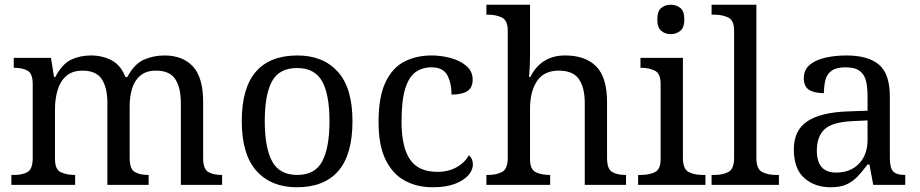

<svg xmlns="http://www.w3.org/2000/svg" viewBox="-20 -780 3882 810"><path d="M28 0V-42H41Q75 -42 96.5 -54.5Q118 -67 118 -114V-426Q118 -470 96 -482Q74 -494 41 -494H38V-536H195L208 -455H213Q243 -511 280.5 -528.5Q318 -546 364 -546Q412 -546 451 -525.5Q490 -505 509 -455H517Q547 -511 587.5 -528.5Q628 -546 674 -546Q751 -546 794 -499.5Q837 -453 837 -350V-114Q837 -67 858.5 -54.5Q880 -42 914 -42H917V0H743V-345Q743 -410 719.5 -446Q696 -482 638 -482Q597 -482 572.5 -461.5Q548 -441 537.5 -407Q527 -373 527 -333V-114Q527 -67 548.5 -54.5Q570 -42 604 -42H607V0H433V-345Q433 -410 409.5 -446Q386 -482 328 -482Q285 -482 259.5 -459.5Q234 -437 223 -400Q212 -363 212 -320V-109Q212 -65 236.5 -53.5Q261 -42 294 -42H297V0Z M1232 10Q1124 10 1062 -59Q1000 -128 1000 -269Q1000 -409 1059.5 -477.5Q1119 -546 1235 -546Q1343 -546 1405 -477.5Q1467 -409 1467 -269Q1467 -128 1407.5 -59Q1348 10 1232 10ZM1234 -42Q1309 -42 1339.5 -99.5Q1370 -157 1370 -269Q1370 -381 1339 -437Q1308 -493 1233 -493Q1158 -493 1127.5 -437Q1097 -381 1097 -269Q1097 -157 1128 -99.5Q1159 -42 1234 -42Z M1805 10Q1739 10 1687.5 -18Q1636 -46 1606.5 -106.5Q1577 -167 1577 -265Q1577 -372 1606.5 -433.5Q1636 -495 1686.5 -520.5Q1737 -546 1800 -546Q1842 -546 1882 -535Q1922 -524 1948 -501.5Q1974 -479 1974 -444Q1974 -410 1951.5 -395.5Q1929 -381 1885 -381Q1885 -428 1867.5 -462Q1850 -496 1800 -496Q1762 -496 1733.5 -476Q1705 -456 1689.5 -406Q1674 -356 1674 -266Q1674 -160 1709.5 -107.5Q1745 -55 1825 -55Q1872 -55 1906.5 -74.5Q1941 -94 1958 -125Q1975 -111 1975 -86Q1975 -63 1956 -41Q1937 -19 1899.5 -4.5Q1862 10 1805 10Z M2032 0V-42H2040Q2074 -42 2098 -54.5Q2122 -67 2122 -114V-650Q2122 -694 2097.5 -706Q2073 -718 2040 -718H2032V-760H2216V-540Q2216 -522 2215 -502.5Q2214 -483 2213 -469Q2212 -455 2212 -455H2217Q2263 -546 2364 -546Q2450 -546 2495.5 -499.5Q2541 -453 2541 -350V-114Q2541 -67 2562.5 -54.5Q2584 -42 2618 -42H2621V0H2447V-345Q2447 -410 2422.5 -446Q2398 -482 2337 -482Q2275 -482 2245.5 -438Q2216 -394 2216 -320V-109Q2216 -65 2240.5 -53.5Q2265 -42 2298 -42H2301V0Z M2810 -636Q2786 -636 2769.5 -650Q2753 -664 2753 -698Q2753 -733 2769.5 -746.5Q2786 -760 2810 -760Q2833 -760 2850 -746.5Q2867 -733 2867 -698Q2867 -664 2850 -650Q2833 -636 2810 -636ZM2672 0V-42H2685Q2718 -42 2742.5 -53.5Q2767 -65 2767 -109V-426Q2767 -470 2742.5 -482Q2718 -494 2685 -494H2682V-536H2861V-114Q2861 -67 2885 -54.5Q2909 -42 2943 -42H2956V0Z M2982 0V-42H2995Q3029 -42 3053 -54.5Q3077 -67 3077 -114V-650Q3077 -694 3052.5 -706Q3028 -718 2995 -718H2982V-760H3171V-114Q3171 -67 3195 -54.5Q3219 -42 3253 -42H3266V0Z M3484 10Q3417 10 3373 -29Q3329 -68 3329 -150Q3329 -230 3385.5 -268Q3442 -306 3557 -310L3640 -313V-373Q3640 -409 3634 -436.5Q3628 -464 3608 -480Q3588 -496 3547 -496Q3509 -496 3489 -482Q3469 -468 3462.5 -443.5Q3456 -419 3456 -387Q3414 -387 3392.5 -401.5Q3371 -416 3371 -450Q3371 -485 3395.5 -506Q3420 -527 3461 -536.5Q3502 -546 3551 -546Q3643 -546 3688.5 -507Q3734 -468 3734 -373V-114Q3734 -72 3748 -57Q3762 -42 3796 -42H3799V0H3664L3648 -86H3640Q3619 -58 3599 -36.5Q3579 -15 3552.5 -2.5Q3526 10 3484 10ZM3507 -52Q3568 -52 3604 -89.5Q3640 -127 3640 -191V-272L3576 -269Q3491 -265 3458.5 -234.5Q3426 -204 3426 -145Q3426 -52 3507 -52Z"/></svg>

Font: Noto Serif Ahom
Style: Regular
Weight: 400
Designer: Monotype Design Team
Foundry: Monotype Imaging Inc.
Version: Version 2.007; ttfautohint (v1.8.4.7-5d5b)